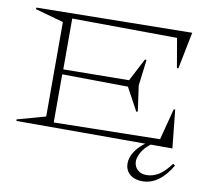

<svg xmlns="http://www.w3.org/2000/svg" viewBox="-86 -708 1088 1001"><g transform="rotate(10 457.5 -208.0)"><path d="M27.8 -7.8 178.2 -49.8V-549.8L27.8 -591.8L29.8 -600.1L852.1 -611.8L813 -416L805.2 -418L778.8 -571.8L223.1 -576.2V-307.1L570.8 -311L633.8 -432.1L642.1 -430.2L625 -293L644 -158.2L636.2 -155.8L570.8 -276.9L222.2 -280.8V-25.9L783.2 -36.1L826.2 -201.2L834 -203.1L855 0H740.2Q708 24.4 692.4 53.5Q676.8 82.5 679.2 105.7Q681.6 128.9 699.2 144.5Q716.8 160.2 746.1 160.2Q777.3 160.2 807.9 142.3Q838.4 124.5 873 78.1L883.8 85.9Q818.8 195.8 730 195.8Q688 195.8 663.1 174.3Q638.2 152.8 638.2 116.2Q638.2 86.9 657 56.6Q675.8 26.4 710.9 0H29.8Z"/></g></svg>

Font: Halibut Exp Thin
Style: Regular
Weight: 250
Width: 7
Designer: Matteo Maggi
Foundry: Collletttivo
Version: Version 3.080 | FøM Fix